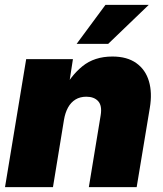

<svg xmlns="http://www.w3.org/2000/svg" viewBox="-20 -764 665 784"><path d="M241.2 -274.4 196.3 0H0.5L86.9 -522.5H277.8L255.9 -380.9L233.9 -386.7Q267.1 -453.1 316.2 -493.2Q365.2 -533.2 439 -533.2Q499 -533.2 536.6 -506.3Q574.2 -479.5 588.1 -432.4Q602.1 -385.3 591.8 -323.7L538.1 0H342.8L391.1 -293.5Q397.5 -332.5 380.9 -350.8Q364.3 -369.1 332.5 -369.1Q307.1 -369.1 288.3 -357.7Q269.5 -346.2 257.8 -325Q246.1 -303.7 241.2 -274.4ZM293 -585 410.6 -744.1H587.4L421.9 -585Z"/></svg>

Font: Inter 28pt Black
Style: Italic
Weight: 900
Italic angle: -9.3988°
Designer: Rasmus Andersson
Foundry: rsms
Version: Version 4.001;git-66647c0bb